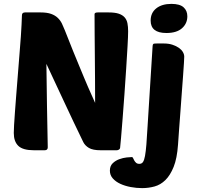

<svg xmlns="http://www.w3.org/2000/svg" viewBox="-20 -774 1014 989"><path d="M499 0Q458 0 438 -12Q418 -24 409 -42Q357 -149 311.5 -247Q266 -345 219 -445Q220 -337 222 -230Q224 -123 226 -15Q226 0 210 0H155Q98 0 74.5 -22.5Q51 -45 51 -89Q51 -101 52.5 -129.5Q54 -158 57 -197Q60 -236 63.5 -282.5Q67 -329 71 -377Q77 -453 81 -503Q85 -553 87.5 -587.5Q90 -622 91 -646.5Q92 -671 93 -695Q93 -710 109 -710H189Q222 -710 243 -702.5Q264 -695 277.5 -682Q291 -669 299 -652.5Q307 -636 314 -618Q338 -556 356.5 -511Q375 -466 389 -432Q403 -398 413.5 -373Q424 -348 433 -327Q442 -306 451 -286.5Q460 -267 470 -244Q470 -303 469.5 -365.5Q469 -428 468.5 -487.5Q468 -547 467.5 -602Q467 -657 467 -701Q467 -710 484 -710H539Q572 -710 591.5 -703.5Q611 -697 622 -684.5Q633 -672 636.5 -654Q640 -636 640 -613Q640 -588 637 -536.5Q634 -485 630 -421Q626 -357 621 -288.5Q616 -220 611.5 -162Q607 -104 603.5 -63.5Q600 -23 599 -16Q599 -8 593.5 -4Q588 0 581 0ZM766 -535Q766 -544 770 -548Q772 -550 788 -550H824Q849 -550 868.5 -543.5Q888 -537 901.5 -527.5Q915 -518 922 -506Q929 -494 929 -482Q929 -476 927.5 -449.5Q926 -423 923 -383.5Q920 -344 916.5 -296.5Q913 -249 909.5 -200.5Q906 -152 902.5 -107Q899 -62 897 -29Q892 42 874.5 85.5Q857 129 832 153.5Q807 178 776 186.5Q745 195 712 195Q683 195 653.5 189.5Q624 184 600 173Q576 162 561 145Q546 128 546 105Q546 81 560.5 67Q575 53 594.5 46Q614 39 632.5 37Q651 35 660 35Q663 35 665.5 40.5Q668 46 671.5 52.5Q675 59 681 64.5Q687 70 698 70Q710 70 716.5 60.5Q723 51 727 29Q731 7 734 -29.5Q737 -66 740 -121ZM756 -668Q756 -708 785 -731Q814 -754 863 -754Q906 -754 925.5 -736.5Q945 -719 945 -690Q945 -653 917.5 -628.5Q890 -604 837 -604Q756 -604 756 -668Z"/></svg>

Font: Poetsen One
Style: Regular
Weight: 400
Designer: Pablo Impallari, Rodrigo Fuenzalida
Foundry: Pablo Impallari, Rodrigo Fuenzalida
Version: Version 1.001; ttfautohint (v0.93) -l 8 -r 50 -G 200 -x 14 -